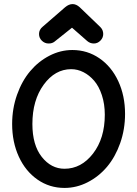

<svg xmlns="http://www.w3.org/2000/svg" viewBox="-20 -923 678 949"><path d="M220.2 -708Q201.2 -708 187 -721.7Q172.9 -735.4 172.9 -754.9Q172.9 -776.4 190.9 -791L301.8 -887.2Q320.3 -902.8 338.9 -902.8Q356.9 -902.8 374 -887.2L476.1 -789.1Q490.2 -774.9 490.2 -754.9Q490.2 -736.3 476.3 -722.2Q462.4 -708 443.8 -708Q425.3 -708 411.1 -720.2L335.9 -786.1L249 -716.8Q237.8 -708 220.2 -708ZM298.8 5.9Q224.6 5.9 165.3 -35.4Q106 -76.7 73 -148.7Q40 -220.7 40 -310.1Q40 -386.2 64.2 -454.6Q88.4 -522.9 129.2 -571.3Q169.9 -619.6 224.4 -647.7Q278.8 -675.8 337.9 -675.8Q411.6 -675.8 471.2 -635Q530.8 -594.2 564.5 -522Q598.1 -449.7 598.1 -359.9Q598.1 -283.7 574 -215.3Q549.8 -147 509 -98.6Q468.3 -50.3 413.3 -22.2Q358.4 5.9 298.8 5.9ZM298.8 -88.9Q381.8 -88.9 439.9 -164.1Q498 -239.3 498 -356Q498 -408.7 483.6 -452.4Q469.2 -496.1 445.6 -523.7Q421.9 -551.3 392.6 -566.2Q363.3 -581.1 332 -581.1Q252 -581.1 196 -504.4Q140.1 -427.7 140.1 -310.1Q140.1 -206.1 186.5 -147.5Q232.9 -88.9 298.8 -88.9Z"/></svg>

Font: Comic Neue
Style: Bold
Weight: 700
Designer: Craig Rozynski
Foundry: Craig Rozynski
Version: Version 2.003;hotconv 1.0.109;makeotfexe 2.5.65596